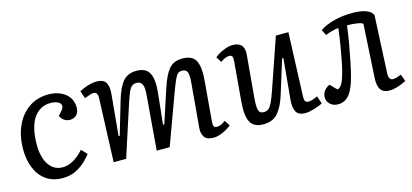

<svg xmlns="http://www.w3.org/2000/svg" viewBox="-51 -860 2606 1214"><g transform="rotate(-15 1252.0 -253.5)"><path d="M291 -521Q356 -521 399.5 -487Q443 -453 443 -394Q443 -366 427 -348Q411 -330 382 -330Q361 -330 344.5 -342Q328 -354 320 -372L341 -396Q361 -418 357 -433.5Q353 -449 334 -457Q315 -465 289 -465Q220 -465 179 -406Q138 -347 138 -228Q138 -180 151.5 -140Q165 -100 192.5 -76Q220 -52 261 -52Q330 -52 399 -129L434 -93Q422 -77 396.5 -51.5Q371 -26 332.5 -6Q294 14 243 14Q180 14 136 -17Q92 -48 69.5 -102.5Q47 -157 47 -225Q47 -311 77 -378Q107 -445 162 -483Q217 -521 291 -521Z M890 -354Q895 -407 884 -427Q873 -447 848 -447Q829 -447 816.5 -436.5Q804 -426 793.5 -400.5Q783 -375 768 -330L661 0H579L595 -416Q596 -456 568 -456Q555 -456 509 -438L492 -488Q503 -494 522.5 -502Q542 -510 564.5 -515.5Q587 -521 607 -521Q650 -521 666 -495Q682 -469 677 -419L652 -152L659 -150L723 -367Q747 -448 778.5 -484.5Q810 -521 867 -521Q929 -521 950.5 -479.5Q972 -438 964 -357L942 -149L950 -147L1022 -367Q1048 -447 1079 -484Q1110 -521 1167 -521Q1234 -521 1255 -478Q1276 -435 1268 -348L1246 -90Q1244 -66 1248.5 -56.5Q1253 -47 1269 -47Q1295 -47 1325 -71L1348 -35Q1337 -25 1317 -13.5Q1297 -2 1274.5 6Q1252 14 1231 14Q1186 14 1170.5 -9.5Q1155 -33 1158 -69L1183 -354Q1188 -407 1180 -427Q1172 -447 1146 -447Q1130 -447 1119.5 -439Q1109 -431 1097.5 -406Q1086 -381 1067 -330L946 0H861Z M1378 -472Q1400 -492 1435 -506.5Q1470 -521 1495 -521Q1576 -521 1568 -438L1543 -156Q1539 -102 1546 -81Q1553 -60 1578 -60Q1597 -60 1609.5 -69.5Q1622 -79 1634.5 -105Q1647 -131 1664 -180L1777 -508H1859L1843 -91Q1842 -69 1848 -60Q1854 -51 1870 -51Q1882 -51 1897.5 -56.5Q1913 -62 1929 -69L1946 -19Q1924 -6 1889 4Q1854 14 1831 14Q1786 14 1771.5 -14Q1757 -42 1761 -88L1786 -358L1778 -359L1710 -140Q1688 -67 1654 -26.5Q1620 14 1557 14Q1496 14 1473 -26.5Q1450 -67 1458 -162L1480 -417Q1482 -443 1477 -451.5Q1472 -460 1457 -460Q1445 -460 1429.5 -453.5Q1414 -447 1401 -436Z M2066 -466Q2104 -492 2160 -506.5Q2216 -521 2282 -521Q2335 -521 2369.5 -508Q2404 -495 2413 -471L2395 -94Q2394 -50 2422 -50Q2431 -50 2442.5 -53Q2454 -56 2476 -65L2493 -19Q2468 -5 2437 4.5Q2406 14 2383 14Q2343 14 2325.5 -10.5Q2308 -35 2311 -88L2331 -436Q2325 -444 2295.5 -449Q2266 -454 2228 -454Q2222 -402 2212 -344.5Q2202 -287 2191 -232.5Q2180 -178 2169 -135Q2149 -57 2119.5 -21.5Q2090 14 2046 14Q2015 14 1994.5 -4.5Q1974 -23 1974 -51Q1974 -73 1987.5 -91.5Q2001 -110 2024 -120L2065 -78Q2094 -81 2115 -151Q2124 -178 2134 -226.5Q2144 -275 2154 -334.5Q2164 -394 2171 -452Q2152 -450 2126.5 -443.5Q2101 -437 2085 -429Z"/></g></svg>

Font: Literata 12pt
Style: Italic
Weight: 400
Italic angle: -2°
Designer: Latin by Veronika Burian and Jose Scaglione. Greek by Irene Vlachou. Cyrillic by Vera Evstafieva
Foundry: TypeTogether
Version: Version 3.002